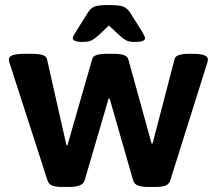

<svg xmlns="http://www.w3.org/2000/svg" viewBox="-20 -738 862 760"><path d="M225 2Q203 2 188 -3Q173 -8 168 -24L19 -485Q15 -496 15 -503Q15 -525 76 -525H110Q132 -525 147.5 -520.5Q163 -516 166 -504L243 -163H247L345 -504Q348 -516 363.5 -520.5Q379 -525 401 -525H428Q459 -525 472 -519.5Q485 -514 488 -503L580 -170H584L671 -504Q674 -516 689.5 -520.5Q705 -525 726 -525H742Q803 -525 803 -503Q803 -495 799 -485L654 -24Q649 -8 634 -3Q619 2 597 2H565Q543 2 527.5 -3Q512 -8 507 -24L414 -348H410L315 -24Q311 -10 295 -4Q279 2 257 2ZM310 -572Q286 -572 277 -576Q268 -580 268 -587Q268 -594 282 -615L329 -690Q339 -705 353 -711.5Q367 -718 411 -718Q455 -718 469 -711.5Q483 -705 494 -690L541 -615Q554 -594 554 -587Q554 -580 545 -576Q536 -572 513 -572Q490 -572 477 -579.5Q464 -587 451 -600L411 -637L372 -600Q358 -587 345 -579.5Q332 -572 310 -572Z"/></svg>

Font: Asap Semi Expanded
Style: Bold
Weight: 700
Width: 6
Designer: Pablo Cosgaya
Foundry: Omnibus-Type
Version: Version 3.001; ttfautohint (v1.8.4.7-5d5b)